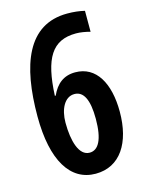

<svg xmlns="http://www.w3.org/2000/svg" viewBox="-112 -791 653 868"><g transform="rotate(-15 214.5 -356.5)"><path d="M227 10C342 10 404 -88 404 -233C404 -366 353 -457 255 -457C201 -457 166 -429 143 -378H139C147 -552 192 -626 304 -626C324 -626 348 -622 370 -616V-714C345 -720 319 -723 289 -723C102 -723 39 -548 39 -308C39 -101 109 10 227 10ZM225 -89C175 -89 154 -162 154 -248C154 -311 180 -363 226 -363C269 -363 291 -319 291 -230C291 -133 266 -89 225 -89Z"/></g></svg>

Font: Noto Sans Gurmukhi UI ExtraCondensed SemiBold
Style: Regular
Weight: 600
Width: 2
Designer: Jelle Bosma - Monotype Design Team
Foundry: Monotype Imaging Inc.
Version: Version 2.004